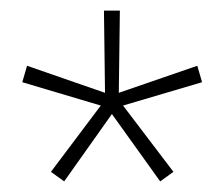

<svg xmlns="http://www.w3.org/2000/svg" viewBox="-20 -767 423 362"><path d="M101 -425 76 -443 170 -568 22 -612 31 -643 178 -592 176 -747H206L204 -592L352 -643L361 -612L212 -568L307 -443L282 -425L191 -552Z"/></svg>

Font: IBM Plex Sans ExtLt
Style: Regular
Weight: 200
Designer: Mike Abbink, Paul van der Laan, Pieter van Rosmalen
Foundry: Bold Monday
Version: Version 3.005